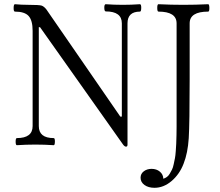

<svg xmlns="http://www.w3.org/2000/svg" viewBox="-20 -686 1042 911"><path d="M564 0 169.9 -557.1H164.1V-87.9Q164.1 -30.8 234.9 -30.8Q240.7 -30.8 240.5 -13.9Q240.2 2.9 234.9 2.9Q191.9 0 147.9 0Q103.5 0 60.1 2.9Q54.2 2.9 54.2 -13.9Q54.2 -30.8 60.1 -30.8Q134.8 -30.8 134.8 -87.9V-540Q134.8 -588.9 116 -609.9Q97.2 -630.9 50.8 -630.9Q44.4 -630.9 44.7 -648.4Q44.9 -666 50.8 -666Q82 -663.1 113.8 -663.1Q167 -663.1 178.2 -659.2Q189.5 -654.8 200.2 -641.1L550.8 -132.8H558.1V-575.2Q558.1 -631.8 481.9 -631.8Q475.1 -631.8 474.9 -648.9Q474.6 -666 481.9 -666Q520.5 -663.1 563 -663.1Q603.5 -663.1 644 -666Q650.4 -666 650.1 -648.4Q649.9 -630.9 644 -630.9Q585 -630.9 585 -575.2V0Q585 9.8 578.1 9.8Q571.3 9.8 564 0ZM712.9 205.1Q684.1 205.1 665.5 191.7Q647 178.2 647 157.2Q647 138.2 662.4 126.7Q677.7 115.2 699.2 115.2Q722.7 115.2 738.5 128.4Q754.4 141.6 754.9 162.1Q764.2 159.2 772 153.6Q779.8 147.9 785.6 137.9Q791.5 127.9 796.1 118.7Q800.8 109.4 804.2 93Q807.6 76.7 810.1 64.5Q812.5 52.2 814 30.5Q815.4 8.8 816.2 -4.9Q816.9 -18.6 817.4 -44.7Q817.9 -70.8 817.9 -85Q817.9 -99.1 817.9 -127.9V-575.2Q817.9 -630.9 731.9 -630.9Q726.1 -630.9 726.1 -648.4Q726.1 -666 731.9 -666Q792 -663.1 850.1 -663.1Q907.7 -663.1 967.8 -666Q973.1 -666 973.4 -648.4Q973.6 -630.9 967.8 -630.9Q879.9 -630.9 879.9 -575.2V-311Q879.9 -100.1 875.5 -30Q871.1 40 851.1 90.8Q832 140.6 794.2 172.9Q756.3 205.1 712.9 205.1Z"/></svg>

Font: Junicode SmCond Light
Style: Regular
Weight: 300
Width: 4
Designer: Peter S. Baker
Version: Version 2.206